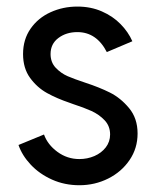

<svg xmlns="http://www.w3.org/2000/svg" viewBox="-20 -545 474 573"><path d="M35.2 -112.3 111.3 -143.6Q122.1 -113.3 151.4 -91.8Q180.7 -70.3 216.8 -70.3Q240.7 -70.3 261.7 -79.3Q282.7 -88.4 295.7 -105.2Q308.6 -122.1 308.6 -143.6Q308.6 -168.9 292 -186.3Q275.4 -203.6 252.7 -213.9Q230 -224.1 198.2 -234.4Q196.3 -235.4 187.5 -238.3Q149.9 -251 120.4 -267.3Q90.8 -283.7 69.8 -312.5Q48.8 -341.3 48.8 -383.8Q48.8 -427.2 71.3 -459.5Q93.8 -491.7 130.9 -508.5Q168 -525.4 210.9 -525.4Q251 -525.4 283.9 -511Q316.9 -496.6 339.8 -473.1Q362.8 -449.7 375 -421.9L298.8 -389.6Q268.1 -449.2 210.9 -449.2Q177.7 -449.2 154.3 -431.6Q130.9 -414.1 130.9 -383.8Q130.9 -358.9 146.5 -342.5Q162.1 -326.2 181.9 -317.6Q201.7 -309.1 235.4 -297.9Q275.9 -284.7 307.9 -268.8Q339.8 -252.9 365.2 -222.4Q390.6 -191.9 390.6 -146.5Q390.6 -102.5 366.7 -67.4Q342.8 -32.2 303 -12.2Q263.2 7.8 216.8 7.8Q172.9 7.8 135.3 -9Q97.7 -25.9 71.8 -53.5Q45.9 -81.1 35.2 -112.3Z"/></svg>

Font: Reddit Sans Chocolate
Style: Regular
Weight: 400
Designer: Stephen Hutchings
Foundry: Reddit
Version: Version 1.013